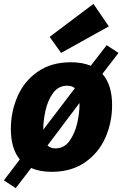

<svg xmlns="http://www.w3.org/2000/svg" viewBox="-25 -872 631 990"><path d="M586 -599 503 -491Q553 -435 553 -330Q553 -241 518.5 -162.5Q484 -84 413.5 -35Q343 14 242 14Q179 14 136 -6L56 98L-5 58L77 -50Q31 -106 31 -207Q31 -295 65 -374Q99 -453 169 -502Q239 -551 341 -551Q399 -551 443 -533L525 -639ZM198 -204V-203L361 -417Q347 -430 321 -430Q276 -430 248.5 -392Q221 -354 209.5 -301.5Q198 -249 198 -204ZM385 -333V-341L220 -122Q235 -107 261 -107Q306 -107 333.5 -145.5Q361 -184 373 -236.5Q385 -289 385 -333ZM536 -736 290 -599 231 -682 457 -852Z"/></svg>

Font: Bitter Pro ExtraBold
Style: Italic
Weight: 800
Italic angle: -9°
Designer: Sol Matas, and Bitter project Authors
Foundry: Sol Matas
Version: Version 1.010